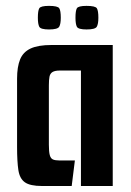

<svg xmlns="http://www.w3.org/2000/svg" viewBox="-20 -620 436 640"><path d="M119.8 0Q80.5 0 63 -12.3Q45.5 -24.6 41.2 -53.3Q36.9 -81.9 36.9 -130.3V-357.9Q36.9 -396.9 46.9 -421.7Q56.8 -446.4 81.8 -458.2Q106.8 -470 151.8 -470H355.8V0H249.8V-384.9H180.1Q163.3 -384.9 155.2 -380Q147.2 -375.1 145 -364.6Q142.9 -354 142.9 -335.5V-137.4Q142.9 -114.3 145.9 -103.1Q148.9 -91.9 156.4 -88.5Q163.9 -85.1 178.4 -85.1H229.6L219 0ZM268.4 -521.8Q240.9 -521.8 236.2 -530.9Q231.6 -540 231.6 -560.9Q231.6 -584.1 236.2 -592.3Q240.9 -600.4 268.4 -600.4Q298 -600.4 302.9 -592.3Q307.9 -584.1 307.9 -560.9Q307.9 -540 302.6 -530.9Q297.3 -521.8 268.4 -521.8ZM143.4 -521.8Q115.5 -521.8 110.9 -530.9Q106.2 -540 106.2 -560.9Q106.2 -584.1 110.9 -592.3Q115.5 -600.4 143.4 -600.4Q172.6 -600.4 177.6 -592.3Q182.6 -584.1 182.6 -560.9Q182.6 -540 177.3 -530.9Q172 -521.8 143.4 -521.8Z"/></svg>

Font: Smooch Sans Thin
Style: Regular
Weight: 100
Designer: Robert E. Leuschke
Foundry: Robert E. Leuschke
Version: Version 1.010